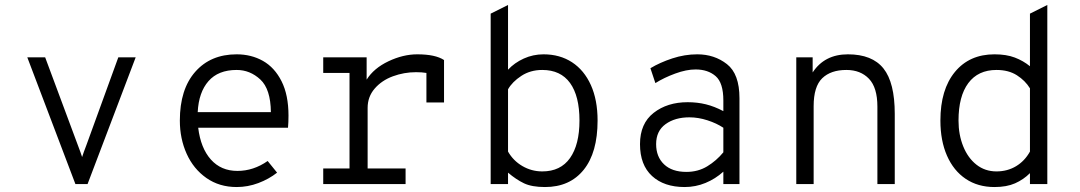

<svg xmlns="http://www.w3.org/2000/svg" viewBox="-20 -742 4352 774"><path d="M90 -511H162L293 -159Q306 -125 311 -109Q316 -125 329 -159L457 -511H527L333 0H284Z M1141 -227H779Q789 -145 830 -99Q871 -53 937 -53Q1002 -53 1059 -93L1097 -46Q1064 -20 1021.5 -4Q979 12 934 12Q864 12 812 -24.5Q760 -61 732.5 -122Q705 -183 705 -256Q705 -382 767 -452.5Q829 -523 934 -523Q993 -523 1040 -496.5Q1087 -470 1115 -414.5Q1143 -359 1143 -276Q1143 -249 1141 -227ZM1072 -290Q1071 -383 1029.5 -421.5Q988 -460 934 -460Q860 -460 820.5 -415Q781 -370 777 -290Z M1770 -500V-329H1699V-448Q1681 -451 1657 -451Q1609 -451 1564 -434.5Q1519 -418 1490.5 -385Q1462 -352 1462 -307V-63H1615V0H1283V-63H1389V-448H1283V-511H1458V-421Q1487 -467 1546 -495Q1605 -523 1662 -523Q1735 -523 1770 -500Z M2028 -46V0H1958V-687L2028 -722V-461Q2054 -489 2091.5 -506Q2129 -523 2171 -523Q2237 -523 2286 -491Q2335 -459 2362 -399Q2389 -339 2389 -256Q2389 -127 2333 -57.5Q2277 12 2177 12Q2124 12 2092.5 -3Q2061 -18 2028 -46ZM2316 -256Q2316 -355 2278 -407.5Q2240 -460 2166 -460Q2118 -460 2081.5 -436Q2045 -412 2028 -382V-131Q2049 -94 2086 -72.5Q2123 -51 2166 -51Q2240 -51 2278 -105Q2316 -159 2316 -256Z M2560 -161Q2560 -244 2615 -287Q2670 -330 2752 -330Q2791 -330 2825.5 -321.5Q2860 -313 2896 -294V-337Q2896 -408 2865 -435Q2834 -462 2784 -462Q2747 -462 2702 -445.5Q2657 -429 2622 -407L2602 -467Q2640 -490 2690 -506.5Q2740 -523 2791 -523Q2860 -523 2910.5 -483.5Q2961 -444 2961 -346V0H2896V-50Q2864 -21 2824 -4.5Q2784 12 2740 12Q2657 12 2608.5 -32.5Q2560 -77 2560 -161ZM2896 -128V-227Q2869 -245 2832 -257Q2795 -269 2759 -269Q2701 -269 2663 -241.5Q2625 -214 2625 -161Q2625 -110 2657 -79.5Q2689 -49 2747 -49Q2794 -49 2831 -71.5Q2868 -94 2896 -128Z M3587 -283V0H3517V-312Q3517 -389 3483 -424.5Q3449 -460 3392 -460Q3329 -460 3294.5 -426.5Q3260 -393 3260 -314V0H3190V-511H3256V-450Q3304 -523 3398 -523Q3496 -523 3541.5 -466Q3587 -409 3587 -283Z M3771 -256Q3771 -381 3829.5 -452Q3888 -523 3989 -523Q4037 -523 4071 -510Q4105 -497 4132 -475V-687L4202 -722V0H4132V-44Q4106 -18 4072 -3Q4038 12 3989 12Q3922 12 3873 -21Q3824 -54 3797.5 -114.5Q3771 -175 3771 -256ZM4132 -131V-386Q4113 -417 4079.5 -438.5Q4046 -460 3997 -460Q3923 -460 3883.5 -407Q3844 -354 3844 -256Q3844 -199 3863 -152Q3882 -105 3916.5 -78Q3951 -51 3997 -51Q4041 -51 4076 -72Q4111 -93 4132 -131Z"/></svg>

Font: Overpass Mono Light
Style: Regular
Weight: 300
Monospace: yes
Designer: Delve Withrington, Dave Bailey
Foundry: Delve Fonts
Version: Version 1.000;DELV;Overpass